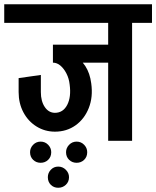

<svg xmlns="http://www.w3.org/2000/svg" viewBox="-45 -665 738 907"><path d="M214 -43V-132Q253 -132 272.5 -169.5Q292 -207 284 -266L386 -271Q395 -207 374.5 -155Q354 -103 312 -73Q270 -43 214 -43ZM215 -43Q167 -43 127.5 -67.5Q88 -92 65.5 -134.5Q43 -177 43 -230H148Q148 -187 166.5 -159.5Q185 -132 215 -132ZM43 -229V-296L148 -311V-229ZM284 -266Q281 -294 269 -317.5Q257 -341 240.5 -355Q224 -369 205 -369V-423Q261 -423 298.5 -405Q336 -387 358 -353Q380 -319 386 -271ZM205 -369V-454H484V-369ZM-25 -557V-645H484V-557ZM466 0V-633H579V0ZM372 -557V-645H673V-557ZM230 222Q209 222 195 208Q181 194 181 172Q181 152 195 137Q209 122 230 122Q251 122 266 137Q281 152 281 172Q281 194 266 208Q251 222 230 222ZM317 104Q296 104 281.5 90Q267 76 267 54Q267 34 281.5 19Q296 4 317 4Q338 4 352.5 19Q367 34 367 54Q367 76 352.5 90Q338 104 317 104ZM147 104Q126 104 111.5 90Q97 76 97 54Q97 34 111.5 19Q126 4 147 4Q168 4 182.5 19Q197 34 197 54Q197 76 182.5 90Q168 104 147 104Z"/></svg>

Font: Akshar Light Medium
Style: Regular
Weight: 500
Version: Version 1.100